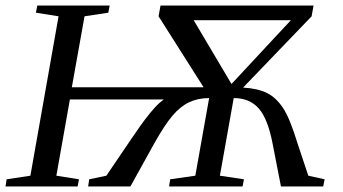

<svg xmlns="http://www.w3.org/2000/svg" viewBox="-33 -675 1240 695"><path d="M1142 -26 1137 0H984L953 -159Q936 -245 904 -282Q871 -320 813 -320L763 -39L850 -26L845 0H579L583 -26L674 -39L724 -320Q684 -320 652 -305Q620 -290 592 -257Q563 -223 526 -157Q461 -40 439 0H286L290 -26L352 -39Q470 -214 490 -240Q512 -269 526 -284Q542 -302 560 -315H220L171 -39L253 -26L248 0H-13L-9 -26L77 -39L179 -616L97 -629L102 -655H364L359 -629L273 -616L227 -359H704L541 -616L548 -655H1102L1095 -616L847 -358Q900 -355 934 -338Q966 -322 991 -285Q1016 -248 1044 -156L1083 -39ZM805 -371 1020 -602H668Z"/></svg>

Font: Libra Serif Modern
Style: Italic
Weight: 400
Italic angle: -12°
Designer: Stefan Peev, Context Ltd
Foundry: Stefan Peev, Context Ltd
Version: Version 1.000